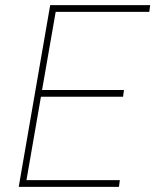

<svg xmlns="http://www.w3.org/2000/svg" viewBox="-20 -731 627 751"><path d="M461.4 -352.5H140.1L83.5 -26.4H448.7L445.3 0H53.2L176.3 -710.9H567.4L564 -684.6H197.8L144.5 -378.9H464.8Z"/></svg>

Font: TypoPRO Roboto Mono
Style: Italic
Weight: 250
Designer: Google
Version: Version 2.000986; 2015; ttfautohint (v1.3)